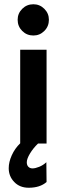

<svg xmlns="http://www.w3.org/2000/svg" viewBox="-20 -675 314 903"><path d="M63 -582Q63 -612 84.5 -633.5Q106 -655 137 -655Q167 -655 188.5 -633.5Q210 -612 210 -582Q210 -551 188.5 -529.5Q167 -508 137 -508Q106 -508 84.5 -529.5Q63 -551 63 -582ZM75 -1V-441H199V0H159Q136 22 121 47Q106 72 106 88Q106 102 113.5 109.5Q121 117 133 117Q146 117 164.5 109.5Q183 102 198 88L199 181Q168 208 115 208Q73 208 47 181Q21 154 21 116Q21 87 35.5 55Q50 23 75 -1Z"/></svg>

Font: Teachers SemiBold
Style: Regular
Weight: 600
Designer: Alfredo Marco Pradil & Chank Diesel
Version: Version 0.009